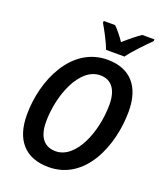

<svg xmlns="http://www.w3.org/2000/svg" viewBox="-168 -1046 987 1165"><g transform="rotate(20 325.5 -464.0)"><path d="M371 -778H490C519 -820 589 -892 624 -926L625 -938H546C513 -915 478 -887 440 -853C418 -886 392 -918 371 -938H298L297 -926C320 -887 355 -822 371 -778ZM285 10C523 10 628 -253 628 -474C628 -631 551 -725 401 -725C171 -725 54 -471 54 -244C54 -83 133 10 285 10ZM293 -95C220 -95 178 -144 178 -244C178 -412 257 -621 392 -621C465 -621 504 -567 504 -473C504 -291 421 -95 293 -95Z"/></g></svg>

Font: Noto Sans SemiCondensed SemiBold
Style: Italic
Weight: 600
Width: 4
Italic angle: -12°
Designer: Monotype Design Team
Foundry: Monotype Imaging Inc.
Version: Version 2.013